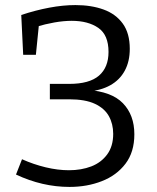

<svg xmlns="http://www.w3.org/2000/svg" viewBox="-20 -727 619 756"><path d="M253.7 9Q146.7 9 43 -39.7L66.7 -100Q112 -79.7 159.8 -68.2Q207.7 -56.7 251.3 -56.7Q300.3 -56.7 339.5 -71.8Q378.7 -87 402.2 -119.2Q425.7 -151.3 425.7 -200Q425.7 -239 408.7 -269.7Q391.7 -300.3 353.7 -318.2Q315.7 -336 252.3 -336H176.3V-396.7H252.7Q332 -396.7 369.7 -429.2Q407.3 -461.7 407.3 -522.7Q407.3 -589.3 367.2 -617.2Q327 -645 262.3 -645Q231.3 -645 194.8 -638.7Q158.3 -632.3 120.7 -621L133.7 -634.3L121.3 -511.3H71.3L63.7 -668Q120 -686.7 174 -696.8Q228 -707 277 -707Q339.7 -707 387.8 -689.5Q436 -672 463.5 -634Q491 -596 491 -534.7Q491 -485 471.3 -448.7Q451.7 -412.3 414.2 -391.3Q376.7 -370.3 322.3 -366L322 -373Q419 -367 464 -320.5Q509 -274 509 -198.3Q509 -128 474 -82.2Q439 -36.3 381 -13.7Q323 9 253.7 9Z"/></svg>

Font: Bitter Thin
Style: Regular
Weight: 100
Designer: Sol Matas, and Bitter project Authors
Foundry: Sol Matas
Version: Version 2.002